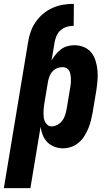

<svg xmlns="http://www.w3.org/2000/svg" viewBox="-56 -763 576 998"><path d="M90 -544Q94 -571 103.5 -598Q113 -625 129.5 -649Q146 -673 169 -692Q192 -711 218.5 -722.5Q245 -734 272.5 -738.5Q300 -743 328 -743L327 -629Q310 -629 292.5 -624Q275 -619 260.5 -607Q246 -595 238.5 -578Q231 -561 228 -544ZM-36 215 90 -544H228L212 -449Q221 -465 233.5 -480Q246 -495 261 -506.5Q276 -518 294.5 -523Q313 -528 330 -528Q356 -528 379.5 -518.5Q403 -509 418 -490.5Q433 -472 440.5 -448Q448 -424 450.5 -399Q453 -374 451 -348Q449 -322 445 -295L425 -175Q421 -155 416 -134.5Q411 -114 402.5 -94Q394 -74 382 -55Q370 -36 353 -21.5Q336 -7 314.5 0.5Q293 8 272 8Q249 8 227.5 0Q206 -8 190.5 -23.5Q175 -39 166.5 -60Q158 -81 155 -104L102 215ZM212 -106Q227 -106 242 -114Q257 -122 267 -135Q277 -148 282 -163.5Q287 -179 290 -194L310 -314Q312 -325 312.5 -335.5Q313 -346 312.5 -356.5Q312 -367 310 -377Q308 -387 303.5 -395.5Q299 -404 289.5 -409Q280 -414 269 -414Q256 -414 242.5 -409Q229 -404 218.5 -393.5Q208 -383 202.5 -369.5Q197 -356 194 -342L174 -222Q172 -210 171 -198.5Q170 -187 170 -175Q170 -163 171.5 -151.5Q173 -140 178 -130Q183 -120 191.5 -113Q200 -106 212 -106Z"/></svg>

Font: Iosevka Term Curly Hv Obl
Style: Regular
Weight: 900
Italic angle: -9°
Designer: Belleve Invis
Foundry: Belleve Invis
Version: Version 32.3.0